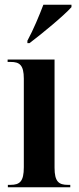

<svg xmlns="http://www.w3.org/2000/svg" viewBox="-20 -786 330 806"><path d="M95 -615V-605H104C157 -645 249 -721 280 -756V-766H162C145 -721 120 -661 95 -615ZM13 0H275V-10H265C227 -10 209 -23 209 -82V-536H12V-526H25C62 -526 80 -513 80 -456V-84C80 -24 63 -10 24 -10H13Z"/></svg>

Font: Noto Serif Display ExtraCondensed
Style: Bold
Weight: 700
Width: 2
Designer: Monotype Design Team
Foundry: Monotype Imaging Inc.
Version: Version 2.009